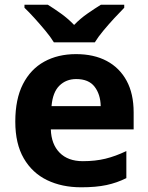

<svg xmlns="http://www.w3.org/2000/svg" viewBox="-20 -786 631 816"><path d="M303 -556Q379 -556 433.5 -527Q488 -498 518 -443Q548 -388 548 -308V-236H196Q198 -173 233.5 -137Q269 -101 332 -101Q385 -101 428 -111.5Q471 -122 517 -144V-29Q477 -9 432.5 0.5Q388 10 325 10Q243 10 180 -20.5Q117 -51 81 -113Q45 -175 45 -269Q45 -365 77.5 -428.5Q110 -492 168 -524Q226 -556 303 -556ZM304 -450Q261 -450 232.5 -422Q204 -394 199 -335H408Q407 -385 382 -417.5Q357 -450 304 -450ZM209 -606Q195 -629 172.5 -656Q150 -683 126.5 -709Q103 -735 84 -753V-766H183Q209 -750 239 -728.5Q269 -707 295 -680Q321 -707 352 -728.5Q383 -750 409 -766H508V-753Q490 -735 466 -709Q442 -683 419.5 -656Q397 -629 383 -606Z"/></svg>

Font: Noto Sans Adlam
Style: Regular
Weight: 400
Designer: Mark Jamra, Neil Patel
Foundry: JamraPatel LLC
Version: Version 3.001